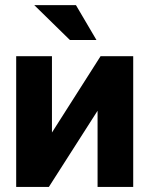

<svg xmlns="http://www.w3.org/2000/svg" viewBox="-20 -738 590 758"><path d="M43.9 -516.1H185.1V-214.8L377 -516.1H505.9V0H365.2V-300.8L172.9 0H43.9ZM255.9 -580.1 115.2 -717.8H279.8L360.8 -580.1Z"/></svg>

Font: LT Superior
Style: Bold
Weight: 400
Designer: Daniel Lyons
Foundry: LyonsType
Version: Version 1.000